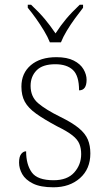

<svg xmlns="http://www.w3.org/2000/svg" viewBox="-20 -786 455 816"><path d="M207 10Q152 10 120 -6Q88 -22 74.5 -46Q61 -70 61 -95Q61 -120 70 -131.5Q79 -143 91 -143Q91 -87 115 -53.5Q139 -20 208 -20Q266 -20 295.5 -53Q325 -86 325 -131Q325 -155 317.5 -174Q310 -193 288 -210.5Q266 -228 223 -249Q167 -279 133.5 -303Q100 -327 85.5 -353.5Q71 -380 71 -418Q71 -475 111 -509Q151 -543 220 -543Q265 -543 293.5 -528.5Q322 -514 335 -491.5Q348 -469 348 -447Q348 -402 316 -402Q316 -464 290 -488.5Q264 -513 215 -513Q161 -513 135.5 -487Q110 -461 110 -421Q110 -375 142 -347.5Q174 -320 237 -289Q288 -264 315.5 -241Q343 -218 353.5 -192.5Q364 -167 364 -134Q364 -68 320 -29Q276 10 207 10ZM192 -606Q183 -629 167 -655.5Q151 -682 132.5 -708Q114 -734 98 -753V-766H112Q147 -733 170 -705.5Q193 -678 216 -644Q238 -678 261 -705.5Q284 -733 319 -766H333V-753Q318 -734 299 -708Q280 -682 264 -655.5Q248 -629 239 -606Z"/></svg>

Font: Noto Serif Malayalam ExtraLight
Style: Regular
Weight: 200
Designer: Indian type Foundry, Jelle Bosma, Monotype Design Team
Foundry: Monotype Imaging Inc.
Version: Version 2.104; ttfautohint (v1.8.4.7-5d5b)